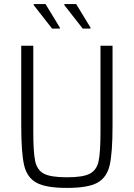

<svg xmlns="http://www.w3.org/2000/svg" viewBox="-20 -912 655 940"><path d="M84 -297V-688H143V-265Q143 -165 152.5 -122Q162 -79 195.5 -61.5Q229 -44 308 -44Q386 -44 419.5 -61.5Q453 -79 462.5 -122Q472 -165 472 -265V-688H531V-297Q531 -164 517 -103.5Q503 -43 457 -17.5Q411 8 308 8Q205 8 158.5 -17.5Q112 -43 98 -103.5Q84 -164 84 -297ZM273 -772H235L145 -887V-892H203L273 -777ZM423 -772H385L295 -887V-892H353L423 -777Z"/></svg>

Font: Saira SemiCondensed Light
Style: Regular
Weight: 300
Width: 4
Designer: Hector Gatti with collaboration of the Omnibus-Type team
Foundry: Omnibus-Type
Version: Version 0.072; ttfautohint (v1.8)